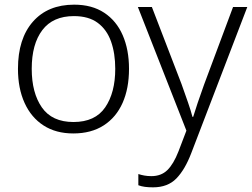

<svg xmlns="http://www.w3.org/2000/svg" viewBox="-20 -562 1080 823"><path d="M533 -267Q533 -183 505.5 -121Q478 -59 424.5 -24.5Q371 10 294 10Q220 10 167 -24Q114 -58 85.5 -120.5Q57 -183 57 -267Q57 -396 121 -469Q185 -542 298 -542Q374 -542 426.5 -507.5Q479 -473 506 -411Q533 -349 533 -267ZM116 -267Q116 -164 159.5 -101.5Q203 -39 295 -39Q388 -39 431 -102Q474 -165 474 -267Q474 -333 456 -384Q438 -435 399 -464Q360 -493 297 -493Q207 -493 161.5 -433Q116 -373 116 -267ZM571 -532H631L758 -202Q774 -157 786 -122.5Q798 -88 805 -61H808Q823 -111 855 -200L979 -532H1040L800 94Q773 165 736 203Q699 241 636 241Q617 241 601.5 239Q586 237 573 232V184Q585 188 599 190.5Q613 193 629 193Q671 193 697.5 167Q724 141 745 87L779 -2Z"/></svg>

Font: RS Noto Sans Light
Style: Regular
Weight: 300
Designer: Monotype Design Team
Foundry: Monotype Imaging Inc.
Version: Version 3.10